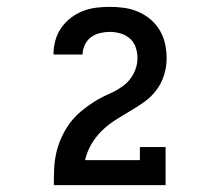

<svg xmlns="http://www.w3.org/2000/svg" viewBox="-20 -863 640 560"><path d="M137 -323V-324Q137 -347 138 -371Q139 -395 144.5 -418.5Q150 -442 160 -463.5Q170 -485 184 -504Q198 -523 216.5 -538.5Q235 -554 255 -566.5Q275 -579 297 -588.5Q319 -598 338.5 -612Q358 -626 369.5 -648Q381 -670 381 -693Q381 -709 376 -724.5Q371 -740 359 -750.5Q347 -761 331.5 -765.5Q316 -770 300 -770Q286 -770 271.5 -766.5Q257 -763 245.5 -754.5Q234 -746 227.5 -732.5Q221 -719 221 -705Q221 -704 221 -704Q221 -704 221 -704H136Q136 -704 136 -704.5Q136 -705 136 -705Q136 -725 141.5 -745Q147 -765 158.5 -781.5Q170 -798 186 -810.5Q202 -823 221 -830.5Q240 -838 260 -840.5Q280 -843 300 -843Q322 -843 343 -840Q364 -837 383.5 -828.5Q403 -820 419 -806.5Q435 -793 446 -774.5Q457 -756 461.5 -735Q466 -714 466 -693Q466 -668 458.5 -644Q451 -620 436 -600Q421 -580 400.5 -565.5Q380 -551 358.5 -538.5Q337 -526 316 -512.5Q295 -499 277 -481.5Q259 -464 246.5 -442.5Q234 -421 228 -396H388V-434H463V-323Z"/></svg>

Font: Iosevka Curly Slab SmBdEx
Style: Regular
Weight: 600
Width: 7
Monospace: yes
Designer: Belleve Invis
Foundry: Belleve Invis
Version: Version 11.1.0; ttfautohint (v1.8.3)